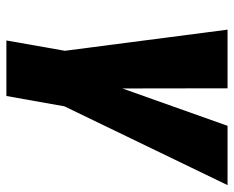

<svg xmlns="http://www.w3.org/2000/svg" viewBox="-84 -630 715 586"><g transform="rotate(90 273.0 -337.5)"><path d="M104 0 135.5 -178.5 71 -675H250L250.5 -354L364.5 -675H545.5L305 -177L273.5 0Z"/></g></svg>

Font: Anybody Condensed ExtraBold
Style: Italic
Weight: 800
Width: 3
Italic angle: -10°
Designer: Tyler Finck
Foundry: Etcetera Type Company
Version: Version 1.010; ttfautohint (v1.8.3) -l 8 -r 50 -G 200 -x 14 